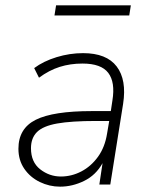

<svg xmlns="http://www.w3.org/2000/svg" viewBox="-20 -691 554 719"><path d="M205 8Q165 8 129 -9.5Q93 -27 71 -59Q49 -91 49 -134Q49 -210 114 -242.5Q179 -275 324 -275H395L401 -315Q412 -383 385.5 -418Q359 -453 289 -453Q243 -453 203.5 -440.5Q164 -428 126 -400L108 -436Q143 -462 192 -477Q241 -492 291 -492Q379 -492 417 -442Q455 -392 441 -302L393 0H352L364 -80Q339 -35 295 -13.5Q251 8 205 8ZM208 -30Q248 -30 284.5 -49Q321 -68 347 -104Q373 -140 381 -191L389 -238H340Q247 -238 194 -228.5Q141 -219 118.5 -196.5Q96 -174 96 -136Q96 -84 130.5 -57Q165 -30 208 -30ZM184 -633 190 -671H470L464 -633Z"/></svg>

Font: Nunito Sans ExtraLight
Style: Italic
Weight: 200
Italic angle: -9°
Designer: Vernon Adams
Foundry: Vernon Adams
Version: Version 3.006; ttfautohint (v1.8.3)